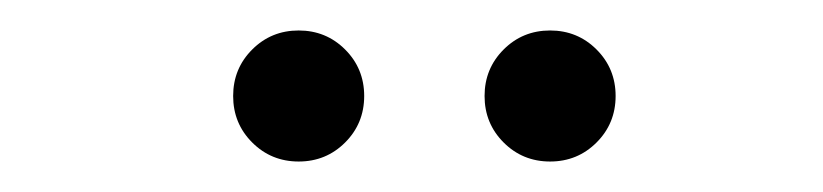

<svg xmlns="http://www.w3.org/2000/svg" viewBox="-20 -700 540 126"><path d="M145.5 -606.5Q133 -619 133 -637Q133 -655 145.5 -667.5Q158 -680 176 -680Q194 -680 206.5 -667.5Q219 -655 219 -637Q219 -619 206.5 -606.5Q194 -594 176 -594Q158 -594 145.5 -606.5ZM310.5 -606.5Q298 -619 298 -637Q298 -655 310.5 -667.5Q323 -680 341 -680Q359 -680 371.5 -667.5Q384 -655 384 -637Q384 -619 371.5 -606.5Q359 -594 341 -594Q323 -594 310.5 -606.5Z"/></svg>

Font: Quicksand
Style: Regular
Weight: 400
Designer: Andrew Paglinawan
Foundry: Andrew Paglinawan
Version: 1.002